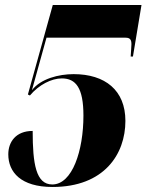

<svg xmlns="http://www.w3.org/2000/svg" viewBox="-20 -734 583 764"><path d="M189 10C394 10 479 -120 479 -253C479 -375 398 -439 273 -439C214 -439 142 -421 107 -375L165 -584H480C499 -584 503 -574 503 -558C503 -550 501 -526 500 -509H509L543 -714H190L91 -358L99 -354C135 -397 185 -422 226 -422C282 -422 312 -384 312 -274C312 -135 268 0 188 0C123 0 110 -82 110 -213C43 -213 13 -169 13 -120C13 -49 63 10 189 10Z"/></svg>

Font: Noto Serif Display Condensed Black
Style: Italic
Weight: 900
Width: 3
Italic angle: -12°
Designer: Monotype Design Team
Foundry: Monotype Imaging Inc.
Version: Version 2.009